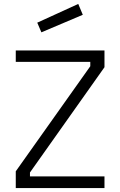

<svg xmlns="http://www.w3.org/2000/svg" viewBox="-20 -953 610 974"><path d="M60 -639H438V-617L60 -84V1H510V-58H132V-78L510 -612V-697H60ZM169 -838 190 -789 400 -878 377 -933Z"/></svg>

Font: TitilliumText22L
Style: 250 wt
Weight: 300
Designer: Campivisivi
Foundry: Campivisivi
Version: 1.000